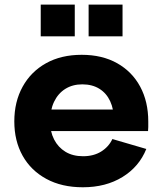

<svg xmlns="http://www.w3.org/2000/svg" viewBox="-20 -800 701 832"><path d="M339 11.5Q247.5 11.5 180.8 -24.8Q114 -61 78 -125.2Q42 -189.5 42 -274Q42 -359 78 -424.2Q114 -489.5 179.5 -526Q245 -562.5 334 -562.5Q423 -562.5 487.8 -526Q552.5 -489.5 587.5 -424.5Q622.5 -359.5 622.5 -273.5Q622.5 -259.5 622.5 -249.5Q622.5 -239.5 621.5 -232H471.5Q473 -243 473.2 -254.5Q473.5 -266 473.5 -280.5Q473.5 -326.5 457.5 -361.2Q441.5 -396 410.8 -415.2Q380 -434.5 336.5 -434.5Q294.5 -434.5 263 -414.8Q231.5 -395 214.2 -358.8Q197 -322.5 197 -274Q197 -229.5 214.5 -195.5Q232 -161.5 263.8 -142.2Q295.5 -123 340 -123Q385.5 -123 418.2 -143.2Q451 -163.5 467 -197.5L614 -154.5Q583 -77.5 510.8 -33Q438.5 11.5 339 11.5ZM138.5 -232V-325.5H532L548.5 -232ZM156.5 -780H304V-642.5H156.5ZM364 -780H511V-642.5H364Z"/></svg>

Font: Hepta Slab ExtraLight
Style: Bold
Weight: 700
Version: Version 1.102